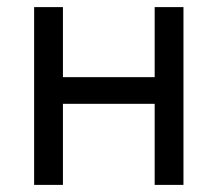

<svg xmlns="http://www.w3.org/2000/svg" viewBox="-20 -520 612 540"><path d="M496 -500V0H415V-228H157V0H76V-500H157V-303H415V-500Z"/></svg>

Font: NT Somic
Style: Regular
Weight: 400
Designer: Ravid Balaliev — lead type designer, mastering
Michael Voronin — secret advisor, marketing
Ivan Kovalenko — best boy
Foundry: NT Type
Version: Version 0.7